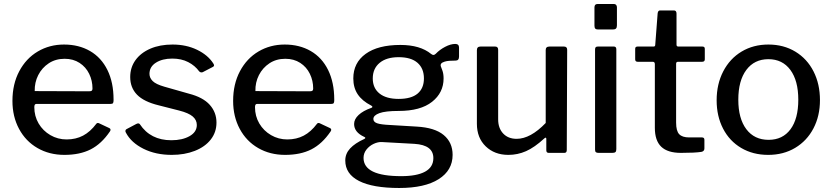

<svg xmlns="http://www.w3.org/2000/svg" viewBox="-20 -762 4149 957"><path d="M312 -67Q358 -67 394 -86Q430 -105 460 -145Q463 -149 467 -149Q472 -149 475 -147L526 -123Q531 -120 531 -115Q531 -112 528 -107Q486 -45 432 -17.5Q378 10 301 10Q226 10 167 -24Q108 -58 75 -119.5Q42 -181 42 -259Q42 -343 76 -407Q110 -471 168.5 -505.5Q227 -540 299 -540Q373 -540 429 -507.5Q485 -475 515.5 -413Q546 -351 546 -266V-262Q546 -253 543.5 -248.5Q541 -244 531 -244H161Q151 -244 151 -228Q151 -183 172.5 -146.5Q194 -110 231 -88.5Q268 -67 312 -67ZM424 -307Q434 -307 437.5 -310Q441 -313 441 -321Q441 -360 424.5 -394Q408 -428 376.5 -448.5Q345 -469 302 -469Q257 -469 223 -446.5Q189 -424 170.5 -387.5Q152 -351 153 -308Z M839 -470Q789 -470 757 -449.5Q725 -429 725 -394Q725 -374 741 -358Q757 -342 799 -330L922 -295Q992 -277 1025.5 -239.5Q1059 -202 1059 -151Q1059 -103 1030.5 -66.5Q1002 -30 951 -10Q900 10 836 10Q756 10 695 -20.5Q634 -51 608 -100Q605 -105 605 -109Q605 -115 610 -118L659 -144Q665 -147 669 -147Q674 -147 677 -143Q730 -63 834 -63Q889 -63 925 -83.5Q961 -104 961 -139Q961 -164 940.5 -181.5Q920 -199 873 -211L771 -237Q697 -255 663 -290Q629 -325 629 -378Q629 -426 655.5 -462.5Q682 -499 729.5 -519.5Q777 -540 840 -540Q908 -540 962 -514Q1016 -488 1043 -446Q1047 -440 1047 -436Q1047 -432 1042 -429L990 -402Q988 -401 984 -401Q978 -401 973 -406Q952 -435 918 -452.5Q884 -470 839 -470Z M1412 -67Q1458 -67 1494 -86Q1530 -105 1560 -145Q1563 -149 1567 -149Q1572 -149 1575 -147L1626 -123Q1631 -120 1631 -115Q1631 -112 1628 -107Q1586 -45 1532 -17.5Q1478 10 1401 10Q1326 10 1267 -24Q1208 -58 1175 -119.5Q1142 -181 1142 -259Q1142 -343 1176 -407Q1210 -471 1268.5 -505.5Q1327 -540 1399 -540Q1473 -540 1529 -507.5Q1585 -475 1615.5 -413Q1646 -351 1646 -266V-262Q1646 -253 1643.5 -248.5Q1641 -244 1631 -244H1261Q1251 -244 1251 -228Q1251 -183 1272.5 -146.5Q1294 -110 1331 -88.5Q1368 -67 1412 -67ZM1524 -307Q1534 -307 1537.5 -310Q1541 -313 1541 -321Q1541 -360 1524.5 -394Q1508 -428 1476.5 -448.5Q1445 -469 1402 -469Q1357 -469 1323 -446.5Q1289 -424 1270.5 -387.5Q1252 -351 1253 -308Z M2268 -525V-480Q2268 -460 2251 -460Q2235 -460 2221 -459Q2207 -458 2197 -455Q2184 -451 2179.5 -445.5Q2175 -440 2177 -432Q2178 -429 2184.5 -412Q2191 -395 2191 -371Q2191 -300 2133.5 -254.5Q2076 -209 1967 -209Q1901 -209 1871 -198Q1841 -187 1841 -169Q1841 -154 1860 -147.5Q1879 -141 1924 -139L2057 -131Q2147 -126 2191.5 -89Q2236 -52 2236 10Q2236 87 2166.5 131Q2097 175 1970 175Q1838 175 1769.5 140Q1701 105 1701 38Q1701 4 1725 -22Q1749 -48 1795 -69Q1807 -75 1795 -80Q1745 -103 1745 -144Q1745 -168 1767.5 -189Q1790 -210 1830 -224Q1836 -226 1836 -229Q1836 -233 1830 -236Q1785 -259 1763 -292Q1741 -325 1741 -371Q1741 -449 1802.5 -493.5Q1864 -538 1976 -538Q2074 -538 2129 -493Q2136 -488 2140 -488Q2146 -488 2152 -494Q2171 -514 2198.5 -528.5Q2226 -543 2249 -543Q2268 -543 2268 -525ZM2093 -371Q2093 -421 2061 -449Q2029 -477 1967 -477Q1906 -477 1872 -448.5Q1838 -420 1838 -371Q1838 -323 1871.5 -296Q1905 -269 1967 -269Q2030 -269 2061.5 -295.5Q2093 -322 2093 -371ZM1883 -54Q1864 -55 1842.5 -45Q1821 -35 1806.5 -16.5Q1792 2 1792 25Q1792 116 1980 116Q2058 116 2099 93.5Q2140 71 2140 26Q2140 -39 2046 -45Z M2700 -149V-513Q2700 -530 2719 -530H2791Q2807 -530 2807 -514L2805 -14Q2805 0 2793 0H2715Q2703 0 2703 -13V-69Q2703 -81 2693 -72Q2644 -27 2602 -8.5Q2560 10 2514 10Q2445 10 2401 -32.5Q2357 -75 2357 -145V-512Q2357 -530 2375 -530H2448Q2463 -530 2463 -514V-167Q2463 -123 2488 -96.5Q2513 -70 2555 -70Q2624 -70 2700 -149Z M3055 -636Q3055 -625 3050.5 -620Q3046 -615 3035 -615H2961Q2951 -615 2947 -619.5Q2943 -624 2943 -634V-725Q2943 -742 2958 -742H3041Q3047 -742 3051 -737.5Q3055 -733 3055 -726ZM3052 -19Q3052 -8 3047.5 -4Q3043 0 3032 0H2964Q2954 0 2950 -3.5Q2946 -7 2946 -16V-515Q2946 -523 2949 -526.5Q2952 -530 2960 -530H3040Q3052 -530 3052 -516Z M3359 -454Q3350 -454 3350 -444V-151Q3350 -109 3365.5 -93Q3381 -77 3415 -77H3479Q3491 -77 3491 -65V-22Q3491 -8 3476 -5Q3444 0 3374 0Q3308 0 3276 -30.5Q3244 -61 3244 -125V-442Q3244 -454 3234 -454H3159Q3146 -454 3146 -466V-519Q3146 -530 3158 -530H3238Q3246 -530 3246 -539L3258 -696Q3260 -710 3270 -710H3339Q3352 -710 3352 -694V-539Q3352 -530 3361 -530H3481Q3493 -530 3493 -519V-466Q3493 -454 3479 -454Z M3552 -262Q3552 -343 3585 -406.5Q3618 -470 3676.5 -505Q3735 -540 3810 -540Q3886 -540 3944.5 -504.5Q4003 -469 4035 -406Q4067 -343 4067 -263Q4067 -184 4034.5 -122Q4002 -60 3943.5 -25Q3885 10 3809 10Q3733 10 3674.5 -24.5Q3616 -59 3584 -121Q3552 -183 3552 -262ZM3959 -265Q3959 -360 3919.5 -413.5Q3880 -467 3810 -467Q3740 -467 3700 -413.5Q3660 -360 3660 -265Q3660 -171 3700 -118Q3740 -65 3811 -65Q3881 -65 3920 -117.5Q3959 -170 3959 -265Z"/></svg>

Font: n
Style: Regular
Weight: 500
Designer: Pablo Impallari, Rodrigo Fuenzalida
Foundry: Impallari Type
Version: Version 1.002; ttfautohint (v1.5)